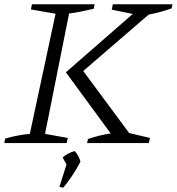

<svg xmlns="http://www.w3.org/2000/svg" viewBox="-27 -667 824 895"><path d="M-7 0 -3 -21Q56 -38 112 -43L232 -603L117 -623L122 -647H414L410 -626Q337 -609 295 -604L183 -43L289 -24L284 0ZM379 0 383 -19Q436 -37 489 -45L280 -330L592 -602L494 -622L499 -647H777L773 -628Q716 -608 666 -599L361 -336L575 -47L672 -24L667 0ZM250 204 283 100 265 67Q287 47 321 37Q341 58 348 87Q312 155 268 208Z"/></svg>

Font: Piazzolla Light
Style: Italic
Weight: 300
Italic angle: -11.3°
Designer: Juan Pablo del Peral
Foundry: Huerta Tipografica
Version: Version 1.330